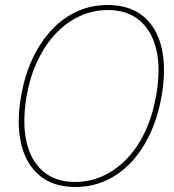

<svg xmlns="http://www.w3.org/2000/svg" viewBox="-20 -732 693 764"><path d="M279 12Q192 12 137.5 -33.5Q83 -79 64 -160.5Q45 -242 64 -350Q78 -431 109 -497.5Q140 -564 184.5 -612Q229 -660 285.5 -686Q342 -712 408 -712Q497 -712 551 -666.5Q605 -621 623.5 -540Q642 -459 623 -350Q609 -269 578.5 -202.5Q548 -136 503.5 -88Q459 -40 402.5 -14Q346 12 279 12ZM278 -8Q337 -8 389 -31.5Q441 -55 484 -99.5Q527 -144 557 -207.5Q587 -271 601 -350Q620 -456 602.5 -532.5Q585 -609 535.5 -650.5Q486 -692 410 -692Q351 -692 299 -668.5Q247 -645 204 -600.5Q161 -556 130.5 -492.5Q100 -429 86 -350Q68 -244 85.5 -167.5Q103 -91 152.5 -49.5Q202 -8 278 -8Z"/></svg>

Font: DM Sans 16pt Thin
Style: Italic
Weight: 250
Italic angle: -10°
Version: Version 4.004;gftools[0.9.30]